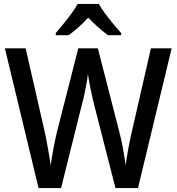

<svg xmlns="http://www.w3.org/2000/svg" viewBox="-20 -961 902 981"><path d="M857 -714 685 0H570L459 -434Q454 -454 448 -481.5Q442 -509 437 -536.5Q432 -564 429 -583Q428 -568 423.5 -542Q419 -516 413 -487Q407 -458 400 -433L292 0H177L5 -714H111L207 -294Q217 -248 225.5 -200Q234 -152 239 -115Q244 -155 253 -202Q262 -249 271 -287L380 -714H480L590 -286Q600 -248 608.5 -201.5Q617 -155 622 -115Q627 -156 636 -204Q645 -252 655 -294L751 -714ZM485 -941Q497 -919 517 -892Q537 -865 558.5 -839Q580 -813 599 -792V-781H532Q509 -798 482.5 -821Q456 -844 431 -871Q379 -815 330 -781H265V-792Q283 -813 304.5 -839.5Q326 -866 345.5 -892.5Q365 -919 377 -941Z"/></svg>

Font: Noto Sans Gurmukhi SemiCondensed Medium
Style: Regular
Weight: 500
Width: 4
Designer: Jelle Bosma - Monotype Design Team
Foundry: Monotype Imaging Inc.
Version: Version 2.004; ttfautohint (v1.8.4.7-5d5b)